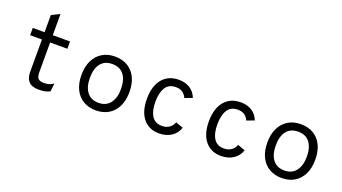

<svg xmlns="http://www.w3.org/2000/svg" viewBox="-58 -1252 3197 1794"><g transform="rotate(20 1540.0 -355.0)"><path d="M354.5 12Q285.5 12 255.8 -22.5Q226 -57 226 -114.5V-438.5H108.5V-511H226V-682L307.5 -722V-511H479V-438.5H307.5V-142.5Q307.5 -119 312.8 -101.2Q318 -83.5 334 -73.2Q350 -63 381.5 -63Q418 -63 439.5 -72.5Q461 -82 476.5 -91.5L467 -11Q447 -0.5 421.8 5.8Q396.5 12 354.5 12Z M924 12Q852.5 12 799 -19.5Q745.5 -51 715.8 -110.8Q686 -170.5 686 -255Q686 -338.5 715.8 -398.5Q745.5 -458.5 799 -490.8Q852.5 -523 924 -523Q996 -523 1049.8 -491.5Q1103.5 -460 1133 -400Q1162.5 -340 1162.5 -256Q1162.5 -172.5 1133 -112.5Q1103.5 -52.5 1049.8 -20.2Q996 12 924 12ZM924 -63Q998 -63 1038.2 -114.5Q1078.5 -166 1078.5 -256Q1078.5 -345.5 1039.5 -397Q1000.5 -448.5 924 -448.5Q848.5 -448.5 809 -398.2Q769.5 -348 769.5 -255Q769.5 -166 809 -114.5Q848.5 -63 924 -63Z M1551.5 12Q1452.5 12 1394.8 -58Q1337 -128 1337 -255Q1337 -339 1363.5 -399Q1390 -459 1439.5 -491Q1489 -523 1558 -523Q1622.5 -523 1669.2 -494Q1716 -465 1738 -408L1663 -380Q1650.5 -409.5 1625 -429Q1599.5 -448.5 1556 -448.5Q1485 -448.5 1453 -396.2Q1421 -344 1421 -255Q1421 -164.5 1453.5 -113.8Q1486 -63 1554 -63Q1597 -63 1626.8 -83.5Q1656.5 -104 1669.5 -140L1744 -113.5Q1724.5 -54.5 1674 -21.2Q1623.5 12 1551.5 12Z M2167.5 12Q2068.5 12 2010.8 -58Q1953 -128 1953 -255Q1953 -339 1979.5 -399Q2006 -459 2055.5 -491Q2105 -523 2174 -523Q2238.5 -523 2285.2 -494Q2332 -465 2354 -408L2279 -380Q2266.5 -409.5 2241 -429Q2215.5 -448.5 2172 -448.5Q2101 -448.5 2069 -396.2Q2037 -344 2037 -255Q2037 -164.5 2069.5 -113.8Q2102 -63 2170 -63Q2213 -63 2242.8 -83.5Q2272.5 -104 2285.5 -140L2360 -113.5Q2340.5 -54.5 2290 -21.2Q2239.5 12 2167.5 12Z M2772 12Q2700.5 12 2647 -19.5Q2593.5 -51 2563.8 -110.8Q2534 -170.5 2534 -255Q2534 -338.5 2563.8 -398.5Q2593.5 -458.5 2647 -490.8Q2700.5 -523 2772 -523Q2844 -523 2897.8 -491.5Q2951.5 -460 2981 -400Q3010.5 -340 3010.5 -256Q3010.5 -172.5 2981 -112.5Q2951.5 -52.5 2897.8 -20.2Q2844 12 2772 12ZM2772 -63Q2846 -63 2886.2 -114.5Q2926.5 -166 2926.5 -256Q2926.5 -345.5 2887.5 -397Q2848.5 -448.5 2772 -448.5Q2696.5 -448.5 2657 -398.2Q2617.5 -348 2617.5 -255Q2617.5 -166 2657 -114.5Q2696.5 -63 2772 -63Z"/></g></svg>

Font: Overpass Mono
Style: Regular
Weight: 400
Designer: Delve Withrington, Dave Bailey
Foundry: Delve Fonts LLC
Version: Version 4.000